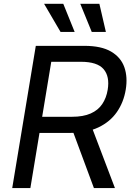

<svg xmlns="http://www.w3.org/2000/svg" viewBox="-20 -962 684 982"><path d="M42.5 0 163.1 -727.5H412.1Q498 -727.5 548.1 -698.2Q598.1 -668.9 616 -618.2Q633.8 -567.4 623 -502.9Q612.3 -438.5 577.6 -388.7Q543 -338.9 483.4 -310.5Q423.8 -282.2 338.9 -282.2H141.1L154.8 -364.7H347.7Q405.8 -364.7 443.8 -381.6Q481.9 -398.4 502.9 -429.7Q523.9 -460.9 530.8 -502.9Q542 -570.8 509.8 -608.4Q477.5 -646 393.6 -646H242.2L135.3 0ZM460.4 0 338.9 -327.6H443.4L567.9 0ZM449.2 -798.8 390.6 -942.4H488.3L521.5 -798.8ZM289.6 -798.8 205.6 -942.4H303.7L361.8 -798.8Z"/></svg>

Font: Inter
Style: Italic
Weight: 400
Italic angle: -9.3988°
Designer: Rasmus Andersson
Foundry: rsms
Version: Version 4.001;git-66647c0bb